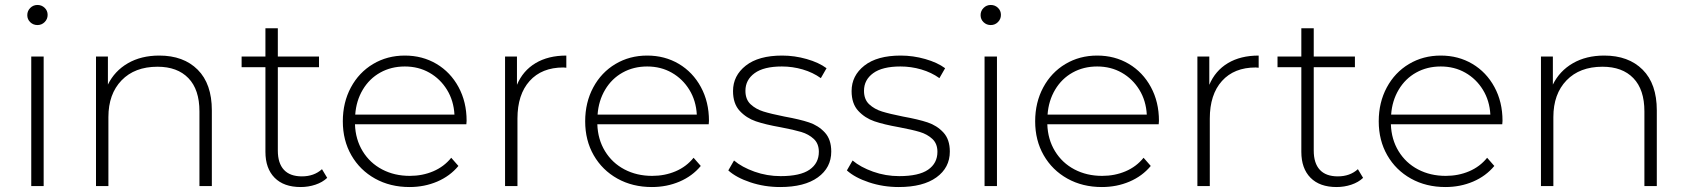

<svg xmlns="http://www.w3.org/2000/svg" viewBox="-20 -750 6799 774"><path d="M106 -522H156V0H106ZM90 -689Q90 -706 102 -718Q114 -730 131 -730Q148 -730 160 -718.5Q172 -707 172 -690Q172 -673 160 -661Q148 -649 131 -649Q114 -649 102 -660.5Q90 -672 90 -689Z M834 -305V0H784V-301Q784 -389 739.5 -435Q695 -481 615 -481Q523 -481 470 -426Q417 -371 417 -278V0H367V-522H415V-409Q442 -464 495.5 -495Q549 -526 622 -526Q720 -526 777 -469Q834 -412 834 -305Z M1299 -33Q1280 -15 1251.5 -5.5Q1223 4 1192 4Q1124 4 1087 -33.5Q1050 -71 1050 -138V-479H954V-522H1050V-636H1100V-522H1266V-479H1100V-143Q1100 -92 1124.5 -65.5Q1149 -39 1197 -39Q1246 -39 1278 -68Z M1860 -249H1411Q1413 -188 1442 -140.5Q1471 -93 1520.5 -67Q1570 -41 1632 -41Q1683 -41 1726.5 -59.5Q1770 -78 1799 -114L1828 -81Q1794 -40 1742.5 -18Q1691 4 1631 4Q1553 4 1492 -30Q1431 -64 1396.5 -124Q1362 -184 1362 -261Q1362 -337 1394.5 -397.5Q1427 -458 1484 -492Q1541 -526 1612 -526Q1683 -526 1739.5 -492.5Q1796 -459 1828.5 -399Q1861 -339 1861 -263ZM1412 -288H1812Q1809 -344 1782 -388Q1755 -432 1711 -457Q1667 -482 1612 -482Q1557 -482 1513 -457.5Q1469 -433 1442.5 -388.5Q1416 -344 1412 -288Z M2263 -526V-477L2251 -478Q2164 -478 2115 -423.5Q2066 -369 2066 -272V0H2016V-522H2064V-408Q2088 -465 2139 -495.5Q2190 -526 2263 -526Z M2837 -249H2388Q2390 -188 2419 -140.5Q2448 -93 2497.5 -67Q2547 -41 2609 -41Q2660 -41 2703.5 -59.5Q2747 -78 2776 -114L2805 -81Q2771 -40 2719.5 -18Q2668 4 2608 4Q2530 4 2469 -30Q2408 -64 2373.5 -124Q2339 -184 2339 -261Q2339 -337 2371.5 -397.5Q2404 -458 2461 -492Q2518 -526 2589 -526Q2660 -526 2716.5 -492.5Q2773 -459 2805.5 -399Q2838 -339 2838 -263ZM2389 -288H2789Q2786 -344 2759 -388Q2732 -432 2688 -457Q2644 -482 2589 -482Q2534 -482 2490 -457.5Q2446 -433 2419.5 -388.5Q2393 -344 2389 -288Z M2916 -63 2939 -103Q2971 -76 3021.5 -58Q3072 -40 3127 -40Q3206 -40 3243.5 -66Q3281 -92 3281 -138Q3281 -171 3260.5 -190Q3240 -209 3210 -218Q3180 -227 3127 -237Q3065 -248 3027 -261Q2989 -274 2962 -303Q2935 -332 2935 -383Q2935 -445 2986.5 -485.5Q3038 -526 3133 -526Q3183 -526 3232 -512Q3281 -498 3312 -475L3289 -435Q3257 -458 3216 -470Q3175 -482 3132 -482Q3059 -482 3022 -455Q2985 -428 2985 -384Q2985 -349 3006 -329.5Q3027 -310 3057.5 -300.5Q3088 -291 3143 -280Q3204 -269 3241.5 -256.5Q3279 -244 3305 -216Q3331 -188 3331 -139Q3331 -74 3277 -35Q3223 4 3125 4Q3062 4 3005 -15Q2948 -34 2916 -63Z M3394 -63 3417 -103Q3449 -76 3499.5 -58Q3550 -40 3605 -40Q3684 -40 3721.5 -66Q3759 -92 3759 -138Q3759 -171 3738.5 -190Q3718 -209 3688 -218Q3658 -227 3605 -237Q3543 -248 3505 -261Q3467 -274 3440 -303Q3413 -332 3413 -383Q3413 -445 3464.5 -485.5Q3516 -526 3611 -526Q3661 -526 3710 -512Q3759 -498 3790 -475L3767 -435Q3735 -458 3694 -470Q3653 -482 3610 -482Q3537 -482 3500 -455Q3463 -428 3463 -384Q3463 -349 3484 -329.5Q3505 -310 3535.5 -300.5Q3566 -291 3621 -280Q3682 -269 3719.5 -256.5Q3757 -244 3783 -216Q3809 -188 3809 -139Q3809 -74 3755 -35Q3701 4 3603 4Q3540 4 3483 -15Q3426 -34 3394 -63Z M3949 -522H3999V0H3949ZM3933 -689Q3933 -706 3945 -718Q3957 -730 3974 -730Q3991 -730 4003 -718.5Q4015 -707 4015 -690Q4015 -673 4003 -661Q3991 -649 3974 -649Q3957 -649 3945 -660.5Q3933 -672 3933 -689Z M4651 -249H4202Q4204 -188 4233 -140.5Q4262 -93 4311.5 -67Q4361 -41 4423 -41Q4474 -41 4517.5 -59.5Q4561 -78 4590 -114L4619 -81Q4585 -40 4533.5 -18Q4482 4 4422 4Q4344 4 4283 -30Q4222 -64 4187.5 -124Q4153 -184 4153 -261Q4153 -337 4185.5 -397.5Q4218 -458 4275 -492Q4332 -526 4403 -526Q4474 -526 4530.5 -492.5Q4587 -459 4619.5 -399Q4652 -339 4652 -263ZM4203 -288H4603Q4600 -344 4573 -388Q4546 -432 4502 -457Q4458 -482 4403 -482Q4348 -482 4304 -457.5Q4260 -433 4233.5 -388.5Q4207 -344 4203 -288Z M5054 -526V-477L5042 -478Q4955 -478 4906 -423.5Q4857 -369 4857 -272V0H4807V-522H4855V-408Q4879 -465 4930 -495.5Q4981 -526 5054 -526Z M5475 -33Q5456 -15 5427.5 -5.5Q5399 4 5368 4Q5300 4 5263 -33.5Q5226 -71 5226 -138V-479H5130V-522H5226V-636H5276V-522H5442V-479H5276V-143Q5276 -92 5300.5 -65.5Q5325 -39 5373 -39Q5422 -39 5454 -68Z M6036 -249H5587Q5589 -188 5618 -140.5Q5647 -93 5696.5 -67Q5746 -41 5808 -41Q5859 -41 5902.5 -59.5Q5946 -78 5975 -114L6004 -81Q5970 -40 5918.5 -18Q5867 4 5807 4Q5729 4 5668 -30Q5607 -64 5572.5 -124Q5538 -184 5538 -261Q5538 -337 5570.5 -397.5Q5603 -458 5660 -492Q5717 -526 5788 -526Q5859 -526 5915.5 -492.5Q5972 -459 6004.5 -399Q6037 -339 6037 -263ZM5588 -288H5988Q5985 -344 5958 -388Q5931 -432 5887 -457Q5843 -482 5788 -482Q5733 -482 5689 -457.5Q5645 -433 5618.5 -388.5Q5592 -344 5588 -288Z M6659 -305V0H6609V-301Q6609 -389 6564.5 -435Q6520 -481 6440 -481Q6348 -481 6295 -426Q6242 -371 6242 -278V0H6192V-522H6240V-409Q6267 -464 6320.5 -495Q6374 -526 6447 -526Q6545 -526 6602 -469Q6659 -412 6659 -305Z"/></svg>

Font: Idrija Light
Style: Regular
Weight: 300
Designer: Julieta Ulanovsky
Foundry: Julieta Ulanovsky
Version: Version 7.200